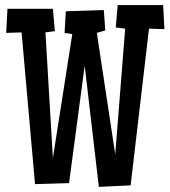

<svg xmlns="http://www.w3.org/2000/svg" viewBox="-20 -726 669 755"><path d="M626.5 -611.3 565.9 -613.3 493.7 2.9 368.7 8.8 313 -467.8 251.5 -5.9 117.7 -2 64.9 -598.6 4.4 -596.7 9.3 -691.4H188L195.8 -603.5L158.7 -598.6L188 -104.5L264.2 -591.8L233.9 -596.7L238.8 -681.6L388.2 -686.5L394 -606.4L360.8 -596.7L433.1 -119.1L472.2 -613.3L435.1 -618.2L442.9 -706.1H621.6Z"/></svg>

Font: Maiden Orange
Style: Regular
Weight: 400
Designer: Astigmatic (AOETI)
Foundry: Astigmatic (AOETI)
Version: Version 1.001